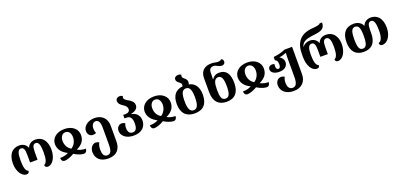

<svg xmlns="http://www.w3.org/2000/svg" viewBox="27 -2059 7496 3597"><g transform="rotate(-20 3774.5 -260.0)"><path d="M220 9C262 9 275 -12 275 -44C225 -60 202 -134 202 -269C202 -402 219 -485 284 -485C338 -485 357 -439 357 -327V-179H506V-327C506 -439 525 -485 579 -485C637 -485 661 -415 661 -269C661 -136 638 -61 589 -44C589 -12 607 9 643 9C739 9 816 -112 816 -269C816 -442 733 -549 594 -549C513 -549 457 -508 434 -446H430C407 -508 351 -549 271 -549C132 -549 47 -450 47 -269C47 -112 128 9 220 9Z M980 13C1019 13 1099 -10 1171 -55C1241 -10 1321 13 1360 13C1409 13 1426 -24 1427 -66C1370 -66 1325 -72 1261 -105C1374 -158 1430 -229 1430 -339C1430 -453 1332 -549 1173 -549C1007 -549 911 -453 911 -339C914 -235 974 -159 1083 -105C1025 -73 975 -66 915 -66C915 -22 934 13 980 13ZM1172 -157C1103 -197 1066 -267 1066 -350C1066 -424 1103 -486 1171 -486C1239 -486 1275 -425 1275 -350C1275 -271 1237 -198 1172 -157Z M1765 253C1938 253 2012 148 2012 0V-311C2012 -459 1915 -549 1772 -549C1645 -549 1541 -471 1541 -375C1541 -310 1582 -261 1641 -261C1661 -261 1684 -266 1707 -275C1694 -306 1688 -336 1688 -371C1688 -432 1718 -486 1772 -486C1833 -486 1859 -429 1859 -329V5C1859 136 1833 190 1765 190C1697 190 1673 133 1673 45C1673 -18 1686 -55 1704 -90C1681 -104 1658 -110 1638 -110C1571 -110 1520 -42 1520 36C1520 169 1608 253 1765 253Z M2357 13C2522 13 2605 -79 2605 -201C2605 -301 2542 -368 2445 -383V-387C2542 -406 2587 -451 2587 -513C2587 -582 2530 -617 2479 -647C2441 -669 2407 -690 2407 -723C2407 -734 2409 -744 2414 -755C2400 -766 2383 -773 2355 -773C2313 -773 2278 -749 2278 -705C2278 -648 2317 -620 2356 -593C2395 -567 2434 -540 2434 -491C2434 -445 2403 -420 2347 -420H2301V-350H2347C2414 -350 2451 -300 2451 -200C2451 -92 2418 -50 2357 -50C2299 -50 2266 -92 2266 -171C2266 -207 2271 -233 2284 -261C2264 -273 2239 -281 2216 -281C2160 -281 2116 -233 2116 -167C2116 -68 2208 13 2357 13Z M2768 13C2807 13 2887 -10 2959 -55C3029 -10 3109 13 3148 13C3197 13 3214 -24 3215 -66C3158 -66 3113 -72 3049 -105C3162 -158 3218 -229 3218 -339C3218 -453 3120 -549 2961 -549C2795 -549 2699 -453 2699 -339C2702 -235 2762 -159 2871 -105C2813 -73 2763 -66 2703 -66C2703 -22 2722 13 2768 13ZM2960 -157C2891 -197 2854 -267 2854 -350C2854 -424 2891 -486 2959 -486C3027 -486 3063 -425 3063 -350C3063 -271 3025 -198 2960 -157Z M3649 -538C3657 -551 3661 -566 3661 -584C3661 -625 3638 -646 3616 -665C3594 -682 3575 -699 3575 -723C3575 -734 3577 -744 3582 -755C3568 -766 3551 -773 3523 -773C3478 -773 3443 -749 3443 -706C3443 -671 3469 -651 3493 -632C3514 -616 3534 -599 3534 -571C3534 -561 3532 -551 3529 -542C3391 -528 3313 -441 3313 -270C3313 -79 3411 13 3572 13C3743 13 3833 -79 3833 -270C3833 -427 3765 -513 3649 -538ZM3574 -50C3497 -50 3469 -125 3469 -270C3469 -413 3496 -486 3573 -486C3649 -486 3678 -413 3678 -270C3678 -125 3650 -50 3574 -50Z M4211 13C4375 13 4462 -85 4462 -270C4462 -449 4400 -549 4261 -549C4186 -549 4143 -517 4115 -473H4109C4112 -505 4113 -550 4113 -573V-603C4113 -668 4145 -702 4195 -702C4229 -702 4252 -692 4275 -678C4298 -665 4324 -654 4356 -654C4386 -654 4421 -671 4421 -718C4421 -747 4405 -764 4381 -773C4361 -751 4336 -747 4311 -747C4293 -747 4277 -749 4259 -753C4236 -759 4212 -762 4178 -762C4054 -762 3959 -697 3959 -552V-269C3959 -83 4050 13 4211 13ZM4211 -50C4132 -50 4113 -118 4113 -262C4113 -389 4132 -476 4214 -476C4283 -476 4309 -403 4309 -261C4309 -119 4283 -50 4211 -50Z M4625 13C4664 13 4744 -10 4816 -55C4886 -10 4966 13 5005 13C5054 13 5071 -24 5072 -66C5015 -66 4970 -72 4906 -105C5019 -158 5075 -229 5075 -339C5075 -453 4977 -549 4818 -549C4652 -549 4556 -453 4556 -339C4559 -235 4619 -159 4728 -105C4670 -73 4620 -66 4560 -66C4560 -22 4579 13 4625 13ZM4817 -157C4748 -197 4711 -267 4711 -350C4711 -424 4748 -486 4816 -486C4884 -486 4920 -425 4920 -350C4920 -271 4882 -198 4817 -157Z M5459 253C5617 253 5710 157 5710 10V-536H5558C5493 -505 5413 -485 5321 -475V-410C5357 -399 5373 -368 5373 -311C5373 -262 5360 -235 5328 -235C5301 -235 5285 -262 5285 -301C5285 -316 5286 -331 5289 -345C5275 -352 5255 -355 5245 -355C5188 -355 5165 -316 5165 -283C5165 -226 5224 -177 5328 -177C5438 -177 5497 -234 5497 -313C5497 -364 5461 -413 5421 -427V-431C5471 -438 5516 -452 5558 -470H5563C5559 -433 5558 -403 5558 -375V10C5558 138 5525 190 5459 190C5396 190 5363 137 5363 57C5363 6 5372 -23 5389 -58C5365 -72 5343 -78 5323 -78C5258 -78 5211 -22 5211 48C5211 169 5306 253 5459 253Z M6007 9C6049 9 6062 -12 6062 -44C6012 -60 5989 -134 5989 -269C5989 -390 6005 -468 6071 -468C6124 -468 6144 -423 6144 -315V-179H6293V-315C6293 -423 6311 -468 6365 -468C6424 -468 6448 -398 6448 -269C6448 -136 6424 -61 6376 -44C6376 -12 6394 9 6430 9C6526 9 6603 -112 6603 -269C6603 -425 6519 -533 6381 -533C6300 -533 6244 -492 6221 -429H6216C6194 -492 6138 -533 6058 -533C6005 -533 5946 -509 5913 -461H5910C5934 -553 5998 -586 6163 -605C6313 -622 6393 -644 6394 -773H6345C6334 -748 6282 -741 6169 -731C5933 -708 5836 -568 5836 -343V-285C5836 -112 5914 9 6007 9Z M6946 13C7103 13 7191 -80 7191 -271V-338C7191 -443 7215 -486 7264 -486C7324 -486 7346 -407 7346 -268C7346 -138 7315 -58 7259 -50C7259 -13 7275 9 7316 9C7418 9 7501 -112 7501 -266C7501 -455 7411 -549 7279 -549C7202 -549 7146 -508 7120 -446H7115C7091 -509 7020 -549 6940 -549C6786 -549 6697 -456 6697 -268C6697 -82 6786 13 6946 13ZM6947 -50C6877 -50 6853 -113 6853 -268C6853 -423 6877 -486 6947 -486C7020 -486 7042 -418 7042 -269C7042 -124 7020 -50 6947 -50Z"/></g></svg>

Font: Noto Serif Georgian Bold
Style: Regular
Weight: 700
Designer: Monotype Design Team, Akaki Razmadze
Foundry: Google LLC
Version: Version 2.003